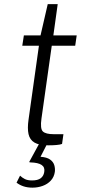

<svg xmlns="http://www.w3.org/2000/svg" viewBox="-20 -684 399 905"><path d="M133 200.5Q110 200.5 91.5 194.5Q73 188.5 58 177L74.5 144Q84.5 153.5 97.2 160Q110 166.5 131 166.5Q158 166.5 171.8 156.2Q185.5 146 188.5 127Q192.5 104.5 176.2 93.5Q160 82.5 123.5 81.5Q119 81.5 118.2 80Q117.5 78.5 119.5 76L164.5 -6.5H202.5L171 55Q200.5 57 215.8 67.8Q231 78.5 235.8 94.2Q240.5 110 238.5 126Q235 150.5 219.5 167.2Q204 184 181.2 192.2Q158.5 200.5 133 200.5ZM207 1Q164.5 1 142.5 -12Q120.5 -25 114.5 -51.8Q108.5 -78.5 114.5 -120L163.5 -468.5H85L92.5 -517H171L205 -664.5H252L231.5 -517H341.5L334.5 -468.5H224L175.5 -125.5Q168.5 -77 182.2 -64.2Q196 -51.5 233 -51.5H279L272.5 -5.5Q263.5 -2 246.2 -0.5Q229 1 207 1Z"/></svg>

Font: Public Sans Thin ExtraLight
Style: Italic
Weight: 250
Italic angle: -8°
Version: Version 2.001